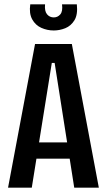

<svg xmlns="http://www.w3.org/2000/svg" viewBox="-20 -862 491 882"><path d="M17 0 141 -660H310L434 0H321L231 -573H218L126 0ZM110 -133V-208H345V-133ZM119 -842H187Q184 -811 196 -796.5Q208 -782 227 -782Q245 -782 257 -796Q269 -810 265 -842H333Q338 -795 322 -769Q306 -743 280 -732.5Q254 -722 227 -722Q197 -722 170 -734Q143 -746 128 -773Q113 -800 119 -842Z"/></svg>

Font: Bricolage Grotesque 24pt Condensed Medium
Style: Regular
Weight: 500
Width: 3
Designer: Mathieu Triay
Foundry: Atelier Triay
Version: Version 1.001;gftools[0.9.33.dev8+g029e19f]